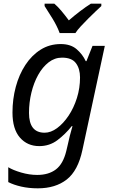

<svg xmlns="http://www.w3.org/2000/svg" viewBox="-20 -786 619 1046"><path d="M186 240Q137 240 95.5 230.5Q54 221 25 206V125Q51 141 95.5 154Q140 167 183 167Q245 167 284.5 137Q324 107 341 37L350 -1Q354 -22 360 -44.5Q366 -67 370.5 -83Q375 -99 375 -99H371Q336 -55 293 -22.5Q250 10 194 10Q129 10 88.5 -36.5Q48 -83 48 -173Q48 -246 66 -313Q84 -380 118.5 -432.5Q153 -485 201.5 -515.5Q250 -546 311 -546Q365 -546 397.5 -518Q430 -490 447 -453H451L484 -536H551L429 31Q405 144 343.5 192Q282 240 186 240ZM223 -63Q257 -63 291 -88Q325 -113 353.5 -155.5Q382 -198 399 -252Q416 -306 416 -364Q416 -412 393.5 -442Q371 -472 318 -472Q278 -472 245 -446.5Q212 -421 188 -378Q164 -335 151 -281Q138 -227 138 -171Q138 -63 223 -63ZM223 -766H276Q295 -750 315 -726Q335 -702 355 -675Q386 -702 417 -725.5Q448 -749 475 -766H532V-753Q520 -742 500.5 -723.5Q481 -705 460 -684Q439 -663 420 -642.5Q401 -622 391 -606H305Q291 -644 266.5 -684Q242 -724 223 -753Z"/></svg>

Font: BC Sans
Style: Italic
Weight: 400
Italic angle: -12°
Designer: Monotype Design Team
Designer: Province of B.C.
Foundry: Monotype Imaging Inc.
Version: Version 2.000;GOOG;noto-source:20170915:90ef993387c0